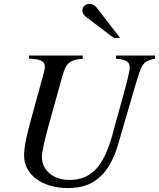

<svg xmlns="http://www.w3.org/2000/svg" viewBox="-20 -934 805 972"><path d="M765 -653H567V-637C620 -632 637 -621 637 -591C637 -582 630 -547 614 -488L550 -255C505 -91 443 -23 330 -23C252 -23 192 -70 192 -141C192 -163 205 -225 232 -320L295 -546C314 -615 331 -630 399 -637V-653H127V-637C189 -635 207 -622 207 -596C207 -584 203 -569 198 -551L146 -362C120 -267 102 -200 102 -146C102 -51 192 18 323 18C388 18 438 3 481 -34C524 -70 556 -128 578 -203L661 -488C699 -618 703 -623 765 -637ZM588 -742 473 -891C460 -908 448 -914 433 -914C413 -914 397 -902 397 -880C397 -868 403 -858 416 -848L556 -742Z"/></svg>

Font: STIXGeneral
Style: Italic
Weight: 400
Italic angle: -16.33°
Designer: MicroPress Inc., with final additions and corrections provided by Coen Hoffman, Elsevier (retired)
Version: Version 1.1.0